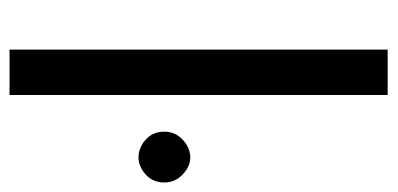

<svg xmlns="http://www.w3.org/2000/svg" viewBox="-230 -584 814 393"><g transform="rotate(90 176.5 -387.0)"><path d="M81 -774H174V0H81ZM249 -317Q249 -339 265.5 -354.5Q282 -370 302 -370Q320 -370 336.5 -354.5Q353 -339 353 -317Q353 -293 336.5 -278.5Q320 -264 302 -264Q282 -264 265.5 -278.5Q249 -293 249 -317Z"/></g></svg>

Font: Josefin Sans Thin
Style: Regular
Weight: 400
Version: Version 2.000